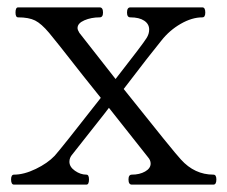

<svg xmlns="http://www.w3.org/2000/svg" viewBox="-20 -500 616 520"><path d="M566 -14Q566 0 558 0H337Q328 0 328 -14Q328 -27 337 -27Q358 -27 373 -35.5Q388 -44 388 -57Q388 -66 381 -74L275 -208L262 -191L176 -82Q168 -73 168 -62Q168 -48 183 -37.5Q198 -27 214 -27Q221 -27 221 -14Q221 0 214 0H18Q10 0 10 -14Q10 -27 18 -27Q45 -27 77 -42.5Q109 -58 128 -78Q146 -98 253 -235Q205 -295 205 -295Q126 -396 113 -411Q92 -436 75 -444.5Q58 -453 29 -453Q22 -453 22 -466Q22 -480 29 -480H250Q259 -480 259 -466Q259 -453 250 -453Q227 -453 208.5 -445Q190 -437 190 -424Q190 -419 195 -411L293 -286Q368 -382 377 -397Q384 -408 384 -420Q384 -435 370.5 -444Q357 -453 333 -453Q324 -453 324 -466Q324 -480 333 -480H528Q536 -480 536 -466Q536 -453 528 -453Q500 -453 469.5 -435.5Q439 -418 417 -390Q389 -356 315 -259Q452 -87 470 -68Q507 -27 558 -27Q566 -27 566 -14Z"/></svg>

Font: Shippori Mincho
Style: Regular
Weight: 400
Designer: FONTDASU
Foundry: FONTDASU / Google Inc. / but / Adobe
Version: Version 3.110; ttfautohint (v1.8.3)